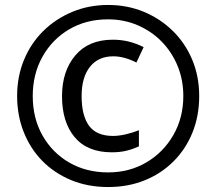

<svg xmlns="http://www.w3.org/2000/svg" viewBox="-20 -744 872 774"><path d="M416 10Q334 10 266.5 -18Q199 -46 150.5 -95.5Q102 -145 75.5 -212Q49 -279 49 -357Q49 -435 76.5 -502Q104 -569 154 -618.5Q204 -668 271 -696Q338 -724 416 -724Q493 -724 559.5 -696.5Q626 -669 676.5 -619.5Q727 -570 755 -503Q783 -436 783 -357Q783 -277 756 -210Q729 -143 679.5 -93.5Q630 -44 563 -17Q496 10 416 10ZM416 -49Q501 -49 569.5 -89Q638 -129 678.5 -199Q719 -269 719 -357Q719 -422 696 -478Q673 -534 632 -576Q591 -618 535.5 -642Q480 -666 415 -666Q327 -666 258.5 -625.5Q190 -585 151 -515Q112 -445 112 -357Q112 -267 151.5 -197.5Q191 -128 259.5 -88.5Q328 -49 416 -49ZM431 -130Q332 -130 281 -191Q230 -252 230 -356Q230 -457 283.5 -520.5Q337 -584 435 -584Q500 -584 559 -554L530 -492Q480 -517 437 -517Q376 -517 342.5 -474.5Q309 -432 309 -357Q309 -278 339 -237Q369 -196 436 -196Q459 -196 487 -202.5Q515 -209 540 -219V-154Q516 -143 490 -136.5Q464 -130 431 -130Z"/></svg>

Font: Noto Sans Gujarati SemiCondensed SemiBold
Style: Regular
Weight: 600
Width: 4
Designer: Jelle Bosma - Monotype Design Team, Universal Thirst
Foundry: Monotype Imaging Inc.
Version: Version 2.106; ttfautohint (v1.8.4.7-5d5b)